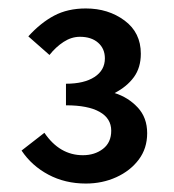

<svg xmlns="http://www.w3.org/2000/svg" viewBox="-20 -807 412 454"><path d="M183 -373Q134 -373 94.5 -394Q55 -415 31 -451L85 -493Q121 -440 176 -440Q204 -440 223.5 -455Q243 -470 243 -498Q243 -527 215.5 -542.5Q188 -558 136 -558V-609Q179 -609 203.5 -625Q228 -641 228 -669Q228 -692 212 -706Q196 -720 169 -720Q149 -720 130.5 -708Q112 -696 97 -677L47 -721Q76 -753 108 -770Q140 -787 183 -787Q236 -787 274.5 -758.5Q313 -730 313 -680Q313 -647 296.5 -624.5Q280 -602 251 -587Q283 -577 305.5 -553Q328 -529 328 -492Q328 -456 308 -429.5Q288 -403 255 -388Q222 -373 183 -373Z"/></svg>

Font: Source Sans Pro SemiBold
Style: Regular
Weight: 600
Designer: Paul D. Hunt
Foundry: Adobe Systems Incorporated
Version: Version 2.045;hotconv 1.0.109;makeotfexe 2.5.65596